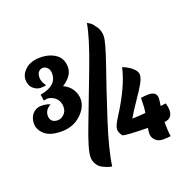

<svg xmlns="http://www.w3.org/2000/svg" viewBox="-146 -912 1131 1137"><g transform="rotate(-20 420.0 -343.0)"><path d="M259 -464Q292 -450 311.5 -420.5Q331 -391 331 -357Q331 -305 282.5 -260Q234 -215 161 -215Q88 -215 54.5 -245.5Q21 -276 21 -313.5Q21 -351 42.5 -375Q64 -399 97.5 -399Q131 -399 153 -388Q114 -367 114 -330Q114 -308 126.5 -296.5Q139 -285 161 -285Q183 -285 201.5 -302.5Q220 -320 220 -349Q220 -378 202.5 -399.5Q185 -421 150 -427Q141 -425 123 -423L117 -462Q224 -480 224 -557Q224 -580 211.5 -593.5Q199 -607 183.5 -607Q168 -607 156.5 -595.5Q145 -584 145 -558Q145 -532 167 -504Q155 -500 131 -500Q107 -500 85 -519.5Q63 -539 63 -575Q63 -611 96.5 -640.5Q130 -670 188.5 -670Q247 -670 286 -642.5Q325 -615 325 -560.5Q325 -506 259 -464ZM490 -70Q472 -93 472 -114Q472 -135 501 -180Q602 -337 626 -450Q658 -439 684 -417Q710 -395 710 -373.5Q710 -352 692.5 -320.5Q675 -289 638 -235.5Q601 -182 579 -143Q611 -144 663 -148Q669 -185 669 -241Q691 -245 718 -245Q768 -245 768 -204Q768 -192 762 -156L796 -160Q803 -132 803 -117Q803 -63 751 -59Q751 3 757 32Q737 35 707.5 35Q678 35 660.5 17Q643 -1 643 -22Q643 -43 647 -60Q512 -62 490 -70ZM520 -768Q528 -764 539 -756.5Q550 -749 568.5 -722.5Q587 -696 587 -661Q587 -626 540 -491Q493 -356 438.5 -188Q384 -20 370 82Q360 82 338.5 74Q317 66 303.5 57Q290 48 279 29Q268 10 268 -14Q268 -59 323 -201.5Q378 -344 441.5 -512Q505 -680 520 -768Z"/></g></svg>

Font: Merienda One
Style: Regular
Weight: 400
Designer: Eduardo Rodriguez Tunni
Foundry: Eduardo Rodriguez Tunni
Version: Version 1.001